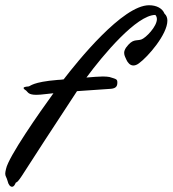

<svg xmlns="http://www.w3.org/2000/svg" viewBox="-75 -707 659 733"><path d="M373 -392C373 -405 369 -405 343 -413C337 -414 329 -415 318 -415C302 -415 280 -413 255 -411C319 -498 447 -650 518 -650C522 -646 524 -640 524 -634C524 -606 482 -562 464 -556C443 -550 432 -560 406 -525C401 -517 399 -511 399 -505C399 -494 405 -486 408 -478C412 -469 421 -457 434 -457C440 -457 447 -459 455 -465C490 -490 564 -576 564 -628C564 -638 561 -648 553 -655C545 -675 523 -687 494 -687C393 -687 221 -473 168 -404C161 -403 153 -402 146 -402C48 -394 42 -378 34 -377C20 -376 15 -374 15 -371C15 -368 20 -364 25 -361C32 -355 33 -345 64 -345C73 -345 85 -346 101 -348L129 -351C76 -278 -43 -108 -52 -62C-54 -54 -55 -48 -55 -44C-55 -34 -50 -31 -46 -16C-43 -2 -36 6 -29 6C-25 6 -21 3 -18 -3C-11 -20 -17 3 8 -35C29 -68 152 -258 219 -359L349 -368C369 -370 373 -379 373 -392Z"/></svg>

Font: Oregano
Style: Italic
Weight: 400
Italic angle: -12°
Designer: Astigmatic (AOETI)
Foundry: Astigmatic (AOETI)
Version: Version 1.000